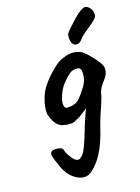

<svg xmlns="http://www.w3.org/2000/svg" viewBox="-121 -665 683 938"><g transform="rotate(-15 220.5 -196.0)"><path d="M421 -277Q421 -254 406 -234Q403 -229 395 -218.5Q387 -208 381 -197Q375 -186 372 -172Q369 -153 360.5 -126.5Q352 -100 349 -91Q341 -70 331 -35L315 27Q293 103 264 144.5Q235 186 210 200Q197 205 185 205Q163 205 139.5 190.5Q116 176 99 151Q88 136 71 94.5Q54 53 60 50Q64 36 89 36Q101 36 111 39.5Q121 43 122 48Q131 74 144 88Q152 101 161.5 108Q171 115 180 115Q186 115 188 113Q204 101 212.5 84Q221 67 236 21Q259 -59 272 -93Q275 -104 282 -118L264 -104Q254 -96 242 -87.5Q230 -79 216 -73Q209 -64 181 -64Q160 -64 141 -70Q122 -80 112.5 -93Q103 -106 93 -132Q89 -140 89 -157Q89 -200 109 -249Q128 -288 169 -332Q210 -376 240 -385Q264 -397 290 -397Q301 -397 306 -395Q322 -393 331 -388Q340 -383 361 -365Q409 -317 417 -297Q421 -289 421 -277ZM310 -292Q309 -317 288 -317Q267 -317 251.5 -305Q236 -293 211 -262Q196 -242 186 -214Q177 -189 177 -171Q177 -149 189 -144Q221 -145 239 -155Q257 -165 281 -203Q299 -228 305.5 -248Q312 -268 310 -292ZM289 -479 290 -489Q292 -498 333 -542Q374 -586 388 -591Q396 -596 403 -597Q416 -597 428.5 -583Q441 -569 441 -546Q441 -537 429.5 -525Q418 -513 392 -492Q356 -464 347 -450Q334 -431 319 -431Q289 -431 289 -479Z"/></g></svg>

Font: Caveat
Style: Bold
Weight: 700
Designer: Pablo Impallari
Foundry: Pablo Impallari
Version: Version 1.500; ttfautohint (v1.6)